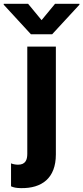

<svg xmlns="http://www.w3.org/2000/svg" viewBox="-84 -792 441 1016"><path d="M64.6 -772H-64.3V-767L79.5 -610.8H192.1L336.3 -767V-772H207.4L136 -685.4ZM27 203.5C136.7 205.3 211.6 151.6 211.6 25.2V-545.5H60.4V22C60.4 53.3 51.1 79.5 11.4 79.5C-2.8 79.5 -17.8 76 -25.6 72.4V193.9C-11.4 200.3 2.1 203.1 27 203.5Z"/></svg>

Font: TID UI
Style: Bold
Weight: 700
Designer: The TID Project Authors
Foundry: Bakken & Bæck
Version: Version 1.001;hotconv 1.0.109;makeotfexe 2.5.65596